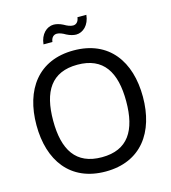

<svg xmlns="http://www.w3.org/2000/svg" viewBox="-132 -1025 1018 1143"><g transform="rotate(-15 377.0 -453.5)"><path d="M378 -646C538 -646 603 -541 603 -361C603 -181 538 -76 378 -76C218 -76 153 -181 153 -361C153 -541 218 -646 378 -646ZM706 -361C706 -579 596 -734 378 -734C160 -734 50 -579 50 -361C50 -143 160 12 378 12C596 12 706 -143 706 -361ZM452 -919C449 -892 434 -878 415 -878C399 -878 379 -886 361 -897C340 -908 319 -913 303 -913C261 -913 221 -877 215 -815H270C273 -842 288 -856 308 -856C323 -856 343 -848 361 -837C382 -826 404 -821 419 -821C461 -821 501 -857 507 -919Z"/></g></svg>

Font: Perun
Style: Regular
Weight: 400
Foundry: Copyright (c) Stefan Peev, Context Ltd, 2016
Version: Version 1.089